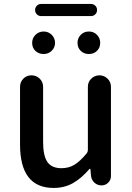

<svg xmlns="http://www.w3.org/2000/svg" viewBox="-20 -926 659 959"><path d="M248 12.7Q80.1 12.7 80.1 -204.1V-492.2Q80.1 -516.6 96.7 -533.2Q113.3 -549.8 137.2 -549.8Q161.1 -549.8 178.2 -533.2Q195.3 -516.6 195.3 -492.2V-217.8Q195.3 -147.5 216.8 -116.7Q238.3 -85.9 287.1 -85.9Q323.2 -85.9 351.6 -103Q379.9 -120.1 413.1 -160.2Q418.9 -168 418.9 -177.7V-492.2Q418.9 -516.6 436 -533.2Q453.1 -549.8 476.6 -549.8Q500 -549.8 517.1 -533.2Q534.2 -516.6 534.2 -492.2V-46.9Q534.2 -27.3 520.5 -13.7Q506.8 0 487.3 0Q466.8 0 452.1 -13.2Q437.5 -26.4 434.6 -46.9L431.6 -81.1Q430.7 -83 429.2 -83Q427.7 -83 426.8 -82Q386.7 -35.2 344.2 -11.2Q301.8 12.7 248 12.7ZM198.2 -656.2Q172.9 -656.2 156.7 -671.9Q140.6 -687.5 140.6 -711.9Q140.6 -735.4 157.2 -752Q173.8 -768.6 198.2 -768.6Q221.7 -768.6 238.3 -752Q254.9 -735.4 254.9 -711.9Q254.9 -688.5 238.3 -672.4Q221.7 -656.2 198.2 -656.2ZM184.6 -845.7Q172.9 -845.7 164.1 -854.5Q155.3 -863.3 155.3 -876Q155.3 -888.7 164.1 -897.5Q172.9 -906.2 184.6 -906.2H434.6Q447.3 -906.2 456.1 -897.5Q464.8 -888.7 464.8 -876Q464.8 -863.3 456.1 -854.5Q447.3 -845.7 434.6 -845.7ZM367.2 -711.9Q367.2 -735.4 383.3 -752Q399.4 -768.6 423.8 -768.6Q448.2 -768.6 464.4 -752Q480.5 -735.4 480.5 -711.9Q480.5 -687.5 464.4 -671.9Q448.2 -656.2 423.8 -656.2Q399.4 -656.2 383.3 -671.9Q367.2 -687.5 367.2 -711.9Z"/></svg>

Font: Gen Jyuu GothicX Medium
Style: Regular
Weight: 500
Designer: Ryoko NISHIZUKA (kana &amp; ideographs); Paul D. Hunt (Latin, Greek &amp; Cyrillic); Wenlong ZHANG (bopomofo); Sandoll C
Version: Version 1.058.20140828